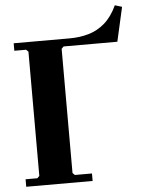

<svg xmlns="http://www.w3.org/2000/svg" viewBox="-56 -849 658 893"><g transform="rotate(-5 273.5 -402.5)"><path d="M260 -635 250 -625V-45L260 -35H340V0H30V-35H85L95 -45V-625L85 -635H30V-670H291Q339 -670 380.5 -682Q422 -694 456 -723.5Q490 -753 514 -805L547 -795L511 -635Z"/></g></svg>

Font: Brygada 1918
Style: Regular
Weight: 400
Designer: Mateusz Machalski | Borys Kosmynka | Przemek Hoffer
Foundry: NIEPODLEGLA 2018
Version: Version 3.006